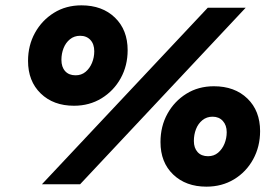

<svg xmlns="http://www.w3.org/2000/svg" viewBox="-20 -690 1041 719"><path d="M137 0 758 -661H900L280 0ZM257 -294Q180 -294 132.5 -340Q85 -386 85 -462Q85 -520 111 -567Q137 -614 182 -642Q227 -670 285 -670Q363 -670 410.5 -624Q458 -578 458 -502Q458 -444 432 -397Q406 -350 360.5 -322Q315 -294 257 -294ZM263 -408Q285 -408 300.5 -421Q316 -434 324.5 -454.5Q333 -475 333 -498Q333 -525 318.5 -540.5Q304 -556 280 -556Q258 -556 242 -543Q226 -530 218 -509.5Q210 -489 210 -466Q210 -439 224 -423.5Q238 -408 263 -408ZM753 9Q676 9 628.5 -36.5Q581 -82 581 -158Q581 -217 607 -264Q633 -311 678 -339Q723 -367 781 -367Q859 -367 906.5 -321Q954 -275 954 -199Q954 -141 928 -93.5Q902 -46 856.5 -18.5Q811 9 753 9ZM759 -105Q781 -105 796.5 -118Q812 -131 820.5 -151.5Q829 -172 829 -195Q829 -221 814.5 -237Q800 -253 776 -253Q754 -253 738 -240Q722 -227 714 -206.5Q706 -186 706 -162Q706 -136 720 -120.5Q734 -105 759 -105Z"/></svg>

Font: Kantumruy Pro
Style: Bold Italic
Weight: 700
Italic angle: -13°
Version: Version 1.002